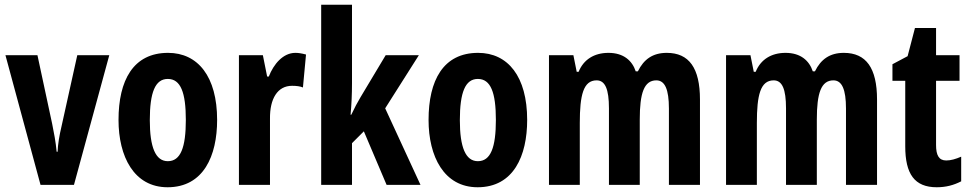

<svg xmlns="http://www.w3.org/2000/svg" viewBox="-20 -780 4091 810"><path d="M151 0H292L441 -547H306L240 -249C230 -207 224 -170 223 -140H219C215 -182 208 -219 200 -258L138 -547H3Z M896 -274C896 -457 815 -557 689 -557C542 -557 480 -441 480 -274C480 -120 545 10 687 10C839 10 896 -123 896 -274ZM612 -273C612 -391 635 -447 688 -447C742 -447 764 -390 764 -274C764 -158 742 -100 688 -100C636 -100 612 -159 612 -273Z M1226 -557C1174 -557 1134 -509 1114 -457H1107L1089 -547H988V0H1119V-279C1118 -364 1151 -418 1212 -418C1231 -418 1246 -416 1258 -411L1271 -550C1252 -555 1239 -557 1226 -557Z M1465 -429V-760H1335V0H1465V-176L1515 -226L1611 0H1754L1605 -323L1747 -547H1607L1501 -370C1489 -350 1475 -324 1462 -296H1459C1463 -339 1465 -383 1465 -429Z M2204 -274C2204 -457 2123 -557 1997 -557C1850 -557 1788 -441 1788 -274C1788 -120 1853 10 1995 10C2147 10 2204 -123 2204 -274ZM1920 -273C1920 -391 1943 -447 1996 -447C2050 -447 2072 -390 2072 -274C2072 -158 2050 -100 1996 -100C1944 -100 1920 -159 1920 -273Z M2793 -557C2734 -557 2696 -530 2671 -479H2662C2647 -524 2611 -557 2547 -557C2487 -557 2442 -529 2421 -477H2413L2399 -547H2296V0H2426V-261C2426 -379 2441 -441 2497 -441C2533 -441 2549 -404 2549 -323V0H2679V-276C2679 -387 2697 -441 2749 -441C2785 -441 2802 -403 2802 -322V0H2933V-360C2933 -493 2887 -557 2793 -557Z M3540 -557C3481 -557 3443 -530 3418 -479H3409C3394 -524 3358 -557 3294 -557C3234 -557 3189 -529 3168 -477H3160L3146 -547H3043V0H3173V-261C3173 -379 3188 -441 3244 -441C3280 -441 3296 -404 3296 -323V0H3426V-276C3426 -387 3444 -441 3496 -441C3532 -441 3549 -403 3549 -322V0H3680V-360C3680 -493 3634 -557 3540 -557Z M3972 -103C3941 -103 3929 -125 3929 -168V-439H4028V-547H3929V-662H3840L3809 -543L3745 -509V-439H3799V-163C3799 -46 3838 10 3932 10C3971 10 4004 1 4035 -15V-119C4012 -109 3991 -103 3972 -103Z"/></svg>

Font: Noto Sans Lao Looped ExtraCondensed
Style: Bold
Weight: 700
Width: 2
Designer: Mark Frömberg, Ben Mitchell
Foundry: The Fontpad Ltd
Version: Version 1.002